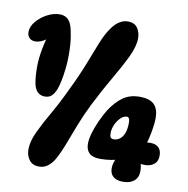

<svg xmlns="http://www.w3.org/2000/svg" viewBox="-88 -891 970 993"><g transform="rotate(10 396.5 -394.5)"><path d="M151 -780Q172 -780 187.5 -770Q203 -760 213 -735Q221 -712 227 -673Q233 -634 233 -578Q233 -544 229 -508.5Q225 -473 219 -443.5Q213 -414 206 -397Q196 -372 182.5 -360Q169 -348 148 -348Q103 -348 90 -400Q86 -417 84 -440.5Q82 -464 82 -490Q82 -537 92 -589Q102 -641 117 -680L135 -669Q116 -646 93 -633Q70 -620 49 -620Q30 -620 18.5 -631.5Q7 -643 7 -663Q7 -690 29 -717Q51 -744 84.5 -762Q118 -780 151 -780ZM181 14Q146 14 129 -9.5Q112 -33 112 -64Q112 -106 136 -157Q160 -208 196 -270.5Q232 -333 266 -406Q306 -488 331 -552.5Q356 -617 375.5 -666Q395 -715 417 -747Q438 -778 460 -791.5Q482 -805 504 -805Q540 -805 555.5 -781.5Q571 -758 571 -729Q571 -686 544.5 -630.5Q518 -575 477 -505Q436 -435 391 -346Q363 -290 341 -233.5Q319 -177 300 -127Q281 -77 261 -41Q248 -18 228 -2Q208 14 181 14ZM622 16Q588 16 570.5 0.5Q553 -15 553 -43Q553 -74 574 -110L590 -97Q571 -89 542.5 -84.5Q514 -80 486 -80Q447 -80 428.5 -97Q410 -114 410 -147Q410 -171 419.5 -203.5Q429 -236 444.5 -270Q460 -304 477 -332Q507 -379 543.5 -405.5Q580 -432 632 -432Q686 -432 709 -408Q732 -384 732 -339Q732 -308 724.5 -266.5Q717 -225 704 -184L690 -201Q698 -204 707.5 -205.5Q717 -207 725 -207Q786 -207 786 -149Q786 -120 767 -104.5Q748 -89 718 -89Q708 -89 698 -90.5Q688 -92 682 -94L692 -106Q696 -98 699 -83Q702 -68 702 -54Q702 -20 680.5 -2Q659 16 622 16ZM537 -192Q556 -192 570.5 -204Q585 -216 592.5 -237.5Q600 -259 600 -290Q600 -305 596 -312Q592 -319 585 -319Q568 -319 552 -303.5Q536 -288 526 -265.5Q516 -243 516 -221Q516 -204 521 -198Q526 -192 537 -192Z"/></g></svg>

Font: DynaPuff SemiBold
Style: Regular
Weight: 600
Designer: Toshi Omagari, Jennifer Daniel
Foundry: Google Fonts
Version: Version 2.000